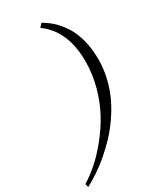

<svg xmlns="http://www.w3.org/2000/svg" viewBox="-332 -841 987 1182"><g transform="rotate(-30 162.0 -250.0)"><path d="M180.2 -759.8Q219.2 -738.3 252 -707.3Q284.7 -676.3 312.5 -632.1Q340.3 -587.9 356.2 -525.9Q372.1 -463.9 372.1 -390.1Q372.1 -323.2 356.4 -257.8Q340.8 -192.4 314.5 -136.7Q288.1 -81.1 251.7 -28.6Q215.3 23.9 175.3 66.4Q135.3 108.9 90.8 146.5Q46.4 184.1 5.4 211.4Q-35.6 238.8 -75.2 259.8L-82 235.8Q-33.2 205.6 16.4 162.4Q65.9 119.1 117.2 55.9Q168.5 -7.3 207.8 -78.1Q247.1 -148.9 272 -238.5Q296.9 -328.1 296.9 -419.9Q296.9 -636.2 159.2 -735.8Z"/></g></svg>

Font: Happy Times at the IKOB New Game Plus Edition
Style: Italic
Weight: 400
Italic angle: -16°
Designer: Lucas Le Bihan
Foundry: Lucas Le Bihan
Version: Version 1.000;PS 1.0;hotconv 1.0.88;makeotf.lib2.5.647800